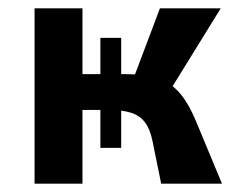

<svg xmlns="http://www.w3.org/2000/svg" viewBox="-20 -441 571 461"><path d="M367 0 346 -103Q340 -132 327.5 -148Q315 -164 294 -170.5Q273 -177 241 -177H132V-263H280Q323 -263 354 -254.5Q385 -246 408 -221.5Q431 -197 451 -149L513 0ZM63 0V-421H178V0ZM221 -86V-350H271V-86ZM284 -209 364 -421H510L379 -209Z"/></svg>

Font: Ysabeau Office
Style: Bold
Weight: 700
Designer: Christian Thalmann (Catharsis Fonts)
Version: Version 2.001;gftools[0.9.30]; featfreeze: tnum,lnum,ss02